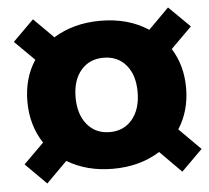

<svg xmlns="http://www.w3.org/2000/svg" viewBox="-47 -704 779 715"><g transform="rotate(-5 342.5 -347.0)"><path d="M101.6 -40.5 23.4 -118.7 99.1 -193.8Q54.2 -261.7 54.2 -350.6Q54.2 -438 97.2 -503.4L23.4 -576.7L101.6 -654.3L175.3 -580.6Q251 -627 350.6 -627Q454.6 -627 529.8 -577.6L606.4 -654.3L685.1 -576.7L606.9 -499Q647.5 -434.1 647.5 -350.6Q647.5 -264.6 605 -198.7L685.1 -118.7L606.4 -40.5L526.4 -121.1Q451.7 -73.7 350.6 -73.7Q252.9 -73.7 179.2 -118.2ZM350.6 -210.9Q403.3 -210.9 434.8 -249Q466.3 -287.1 466.3 -350.6Q466.3 -414.1 435.1 -451.4Q403.8 -488.8 350.6 -488.8Q297.4 -488.8 265.9 -451.4Q234.4 -414.1 234.4 -350.6Q234.4 -287.1 265.9 -249Q297.4 -210.9 350.6 -210.9Z"/></g></svg>

Font: Epilogue ExtraBold
Style: Regular
Weight: 800
Designer: Tyler Finck
Foundry: Etcetera Type Co
Version: Version 2.112